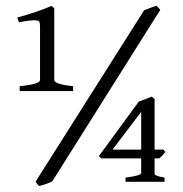

<svg xmlns="http://www.w3.org/2000/svg" viewBox="-20 -623 626 658"><path d="M47.4 -311V-327.6Q68.8 -329.6 82.5 -332.3Q96.2 -335 103.8 -337.6Q111.3 -340.3 114.3 -343.3Q117.2 -346.2 117.2 -348.6V-527.3Q117.2 -537.1 116.7 -542.2Q116.2 -547.4 112.3 -550.3Q110.8 -551.8 106.7 -552.7Q102.5 -553.7 95 -553.5Q87.4 -553.2 75.2 -551.8Q63 -550.3 44.9 -546.9L39.1 -563Q50.3 -565.9 66.7 -570.8Q83 -575.7 99.9 -581.3Q116.7 -586.9 132.1 -592.8Q147.5 -598.6 156.2 -603L166 -594.7V-348.6Q166 -346.2 168.5 -343.5Q170.9 -340.8 177.7 -337.9Q184.6 -335 197.3 -332.3Q210 -329.6 230.5 -327.6V-311ZM463.9 -239.7 365.7 -110.4H463.9ZM546.9 -102.5Q541 -95.2 536.1 -89.6Q531.2 -84 524.9 -80.1H509.8V-28.3Q509.8 -26.4 510.7 -24.9Q511.7 -23.4 515.4 -21.7Q519 -20 525.9 -18.1Q532.7 -16.1 543.9 -14.2V0H410.2V-14.2Q427.7 -16.6 438.5 -18.8Q449.2 -21 454.8 -22.9Q460.4 -24.9 462.2 -26.9Q463.9 -28.8 463.9 -30.8V-80.1H328.1L318.8 -87.9L455.6 -274.9Q466.8 -279.3 479.2 -283.7Q491.7 -288.1 500 -292L509.8 -283.7V-110.4H539.6ZM159.2 -1.5Q147.9 3.9 137.5 7.6Q127 11.2 113.8 14.6L101.6 0L473.6 -587.4Q483.4 -591.3 494.9 -595.9Q506.3 -600.6 517.1 -603L529.3 -589.4Z"/></svg>

Font: Gentium Unicode
Style: Regular
Weight: 400
Version: Version 1.009